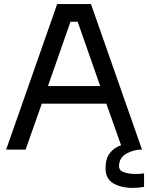

<svg xmlns="http://www.w3.org/2000/svg" viewBox="-20 -730 723 937"><path d="M642 119Q667 119 683 116V182Q656 187 628 187Q572 187 533.5 165Q495 143 495 90Q495 46 515.5 18Q536 -10 571 -21L499 -224H184L105 0H10L259 -710H424L673 0H670Q632 0 596.5 20Q561 40 561 81Q561 102 584.5 110.5Q608 119 642 119ZM214 -310H469L359 -624H324Z"/></svg>

Font: Violet Sans
Style: Regular
Weight: 400
Designer: Calvin Waterman
Foundry: Violet Office
Version: Version 1.013